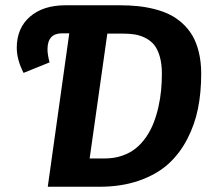

<svg xmlns="http://www.w3.org/2000/svg" viewBox="-20 -712 808 732"><path d="M436 -691.9Q472.7 -691.9 504.4 -688.7Q536.1 -685.5 568.4 -677.5Q600.6 -669.4 626.7 -656.5Q652.8 -643.6 675.5 -623Q698.2 -602.5 713.9 -575.7Q729.5 -548.8 738.3 -512Q747.1 -475.1 747.1 -430.2Q747.1 -359.9 734.9 -298.6Q722.7 -237.3 693.8 -181.6Q665 -126 621.1 -86.4Q577.1 -46.9 510.3 -23.4Q443.4 0 358.9 0H162.1L244.1 -585H216.8Q161.1 -585 161.1 -523.9Q161.1 -504.4 168.9 -474.1L69.8 -434.1Q43.9 -484.9 43.9 -529.8Q43.9 -604.5 94 -648.2Q144 -691.9 230 -691.9ZM379.9 -107.9Q415.5 -107.9 445.8 -118.4Q476.1 -128.9 498 -146.7Q520 -164.6 537.4 -189.9Q554.7 -215.3 565.7 -243.7Q576.7 -272 584 -304.4Q591.3 -336.9 594.2 -367.7Q597.2 -398.4 597.2 -430.2Q597.2 -467.8 589.4 -495.6Q581.5 -523.4 568.4 -540Q555.2 -556.6 535.2 -566.9Q515.1 -577.1 494.1 -580.6Q473.1 -584 445.8 -584H389.2L321.8 -107.9Z"/></svg>

Font: FiraGO SemiBold
Style: Italic
Weight: 600
Italic angle: -8°
Designer: bBox Type GmbH
Foundry: bBox Type GmbH
Version: Version 1.001;PS 001.001;hotconv 1.0.88;makeotf.lib2.5.64775